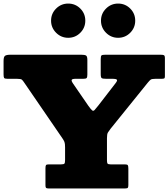

<svg xmlns="http://www.w3.org/2000/svg" viewBox="-30 -1057 945 1077"><path d="M225 -18V-112Q225 -126.5 228 -130.8Q231 -135 245 -135H313Q328 -135 331.5 -139.5Q335 -144 335 -159.5V-231.5Q335 -252 331.5 -260.8Q328 -269.5 320.5 -280.5L107 -592Q98.5 -605 92.8 -610Q87 -615 64.5 -615H11.5Q-4 -615 -7 -620Q-10 -625 -10 -640.5V-715Q-10 -738.5 -1.5 -744.2Q7 -750 28.5 -750H425.5Q444.5 -750 452.2 -745.8Q460 -741.5 460 -721V-638.5Q460 -623.5 455.8 -619.2Q451.5 -615 437 -615H394.5Q376 -615 372.5 -609.5Q369 -604 380 -588L466 -463Q480 -443.5 486.8 -438Q493.5 -432.5 500.5 -439.8Q507.5 -447 521.5 -465L618 -590Q630.5 -606 625 -610.5Q619.5 -615 603.5 -615H565Q546 -615 540.5 -618.8Q535 -622.5 535 -641.5V-725Q535 -742 539.2 -746Q543.5 -750 560 -750H870.5Q883.5 -750 889.2 -747.5Q895 -745 895 -730.5V-628.5Q895 -619 890.8 -617Q886.5 -615 876.5 -615H843.5Q821.5 -615 815.2 -610.2Q809 -605.5 799.5 -594L590 -334.5Q580.5 -322 575.2 -313.5Q570 -305 570 -281.5V-158.5Q570 -144.5 573 -139.8Q576 -135 590 -135H669.5Q684 -135 687 -130.2Q690 -125.5 690 -110.5V-19.5Q690 -8 687.2 -4Q684.5 0 673 0H241Q231 0 228 -3.5Q225 -7 225 -18ZM632.5 -845Q593 -845 564.8 -873.2Q536.5 -901.5 536.5 -941Q536.5 -981 564.8 -1009Q593 -1037 632.5 -1037Q672.5 -1037 700.5 -1009Q728.5 -981 728.5 -941Q728.5 -901.5 700.5 -873.2Q672.5 -845 632.5 -845ZM352.5 -845Q313 -845 284.8 -873.2Q256.5 -901.5 256.5 -941Q256.5 -981 284.8 -1009Q313 -1037 352.5 -1037Q392.5 -1037 420.5 -1009Q448.5 -981 448.5 -941Q448.5 -901.5 420.5 -873.2Q392.5 -845 352.5 -845Z"/></svg>

Font: Besley* Fatface
Style: Regular
Weight: 900
Designer: Owen Earl
Foundry: indestructible type*
Version: Version 3.000; ttfautohint (v1.8.3)